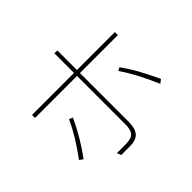

<svg xmlns="http://www.w3.org/2000/svg" viewBox="-170 -941 1260 1260"><g transform="rotate(-45 460.0 -311.0)"><path d="M492 -37Q492 23 466.5 51.5Q441 80 384 80H303L292 51H367Q405 51 425.5 43Q446 35 455.5 14Q465 -7 465 -47V-492H75V-520H465V-702H492V-520H844V-492H492ZM815 -69Q780 -150 748 -210.5Q716 -271 680 -323L702 -336Q744 -277 774.5 -221Q805 -165 841 -89ZM84 -93Q130 -155 163.5 -209.5Q197 -264 228 -329L253 -318Q193 -188 109 -75Z"/></g></svg>

Font: LINE Seed Sans KR Thin
Style: Regular
Weight: 250
Designer: LINE BX Design & Sandoll Inc & Dalton Maag Ltd
Foundry: Sandoll Inc.
Version: Version 1.000